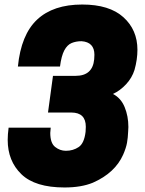

<svg xmlns="http://www.w3.org/2000/svg" viewBox="-20 -814 640 848"><path d="M265 14Q135 14 74.5 -44.5Q14 -103 14 -196Q14 -220 18 -250H204L202 -227Q202 -182 223.5 -165Q245 -148 271 -148Q303 -148 327.5 -164.5Q352 -181 358 -232L359 -254Q359 -317 295 -317H192L214 -479H314Q389 -479 396 -552L397 -572Q397 -628 340 -632Q316 -632 296.5 -624Q277 -616 264 -591.5Q251 -567 245 -520H59Q73 -661 144 -727.5Q215 -794 343 -794Q463 -794 525 -738Q587 -682 587 -594Q587 -551 574 -505Q563 -470 537 -442Q511 -414 479 -399Q514 -381 530.5 -341Q547 -301 547 -253L546 -233Q545 -206 541 -183.5Q537 -161 524 -131Q488 -50 390 -7Q339 14 265 14Z"/></svg>

Font: Tanohe Sans ExtraBold
Style: Italic
Weight: 800
Designer: Village Type and Design LLC & Cristiano Sobral
Foundry: Cooper Hewitt Smithsonian Design Museum
Version: Version 1.00;September 29, 2021;FontCreator 13.0.0.2655 64-b